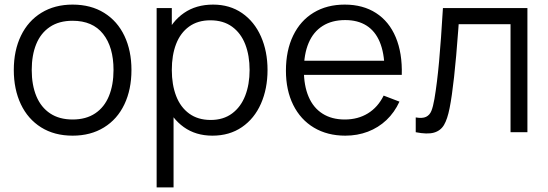

<svg xmlns="http://www.w3.org/2000/svg" viewBox="-20 -575 2384 835"><path d="M295.7 15Q216.5 15 158.8 -21.1Q101.2 -57.2 70.6 -121.9Q40 -186.7 40 -270.7Q40 -355.2 71.1 -419.6Q102.2 -484 160.1 -519.5Q218 -555 295.7 -555Q375.2 -555 432.9 -519.1Q490.7 -483.2 521.2 -418.8Q551.7 -354.5 551.7 -270.7Q551.7 -185.7 520.9 -121.1Q490.2 -56.5 432.2 -20.8Q374.3 15 295.7 15ZM295.7 -55.3Q354.2 -55.3 394.1 -82.1Q434 -108.8 453.8 -157.4Q473.7 -206 473.7 -270.7Q473.7 -370.5 428.2 -427.6Q382.7 -484.7 295.7 -484.7Q236.5 -484.7 196.8 -457.8Q157 -431 137.5 -383Q118 -335 118 -270.7Q118 -205 138.2 -156.5Q158.5 -108 198.2 -81.7Q238 -55.3 295.7 -55.3Z M903.8 15Q831.5 15 779.4 -22.2Q727.3 -59.5 700.4 -124.2Q673.5 -188.8 673.5 -270.7Q673.5 -353.3 700.4 -417.7Q727.3 -482 780.1 -518.5Q832.8 -555 906.8 -555Q979.2 -555 1032.8 -518Q1086.3 -481 1114.9 -416.3Q1143.5 -351.7 1143.5 -270.7Q1143.5 -189.2 1114.9 -124.2Q1086.3 -59.2 1032.1 -22.1Q977.8 15 903.8 15ZM661.2 240V-540H727.2V-133.3H734.8V240ZM896.5 -53.3Q951.3 -53.3 989.3 -81.5Q1027.3 -109.7 1046.4 -158.8Q1065.5 -208 1065.5 -270.7Q1065.5 -333.2 1046.7 -382Q1027.8 -430.8 989.5 -458.8Q951.2 -486.7 894.8 -486.7Q840 -486.7 802.3 -459.4Q764.7 -432.2 745.9 -383.7Q727.2 -335.2 727.2 -270.7Q727.2 -206.7 746 -157.7Q764.8 -108.7 802.8 -81Q840.8 -53.3 896.5 -53.3Z M1481.8 15Q1403.8 15 1345.4 -19.8Q1287 -54.7 1255.2 -118.7Q1223.5 -182.7 1223.5 -267.7Q1223.5 -355.3 1254.9 -420.2Q1286.3 -485.2 1344 -520.1Q1401.7 -555 1479.2 -555Q1558.5 -555 1615.3 -518.4Q1672.2 -481.8 1701.1 -412.9Q1730 -344 1727.3 -249.3H1652.5V-275.3Q1651.2 -345.5 1631.5 -392.6Q1611.8 -439.7 1574 -463.7Q1536.2 -487.7 1481.2 -487.7Q1423.5 -487.7 1383.2 -462.2Q1342.8 -436.8 1322.2 -388.2Q1301.5 -339.5 1301.5 -270Q1301.5 -202.2 1322.2 -154.1Q1342.8 -106 1382.8 -80.7Q1422.8 -55.3 1479.2 -55.3Q1536.7 -55.3 1580.1 -82Q1623.5 -108.7 1648.5 -159.3L1717.2 -133Q1695.8 -86.2 1660.7 -52.9Q1625.5 -19.7 1579.8 -2.3Q1534.2 15 1481.8 15ZM1275.5 -249.3V-311H1688.2V-249.3Z M1788 -64.3Q1817 -59.2 1832.8 -66.8Q1848.7 -74.5 1856.1 -92.8Q1863.5 -111 1869.3 -144.7Q1881 -213.7 1889.5 -307Q1898 -400.3 1906.3 -540H2273.7V0H2200.3V-469.7H1974.7L1973 -445.8Q1955.3 -204 1935.3 -104.7Q1925.8 -56.8 1911 -31.7Q1896.2 -6.5 1867.2 1.8Q1838.3 10 1788 0Z"/></svg>

Font: Hauora
Style: Regular
Weight: 400
Designer: Wayne Shih
Foundry: WCYS
Version: Version 1.001